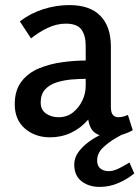

<svg xmlns="http://www.w3.org/2000/svg" viewBox="-20 -529 548 755"><path d="M253 -509Q333 -509 374.5 -467Q416 -425 416 -346V-109Q416 -85 424.5 -76.5Q433 -68 445 -68Q454 -68 464 -70.5Q474 -73 483 -77L502 -17Q483 -6 457 1.5Q431 9 407 9Q376 9 354.5 -6Q333 -21 327 -59Q298 -25 259.5 -7Q221 11 177 11Q118 11 78 -23.5Q38 -58 38 -119Q38 -174 64.5 -208.5Q91 -243 134 -260.5Q177 -278 225.5 -284.5Q274 -291 317 -291V-349Q317 -390 300 -413Q283 -436 239 -436Q203 -436 168 -419.5Q133 -403 102 -378L58 -445Q100 -477 150.5 -493Q201 -509 253 -509ZM317 -219Q293 -219 262.5 -216.5Q232 -214 204 -205.5Q176 -197 158 -178Q140 -159 140 -126Q140 -97 161 -82.5Q182 -68 210 -68Q243 -68 266.5 -86.5Q290 -105 303.5 -133Q317 -161 317 -191ZM508 153Q480 176 445 191Q410 206 372 206Q330 206 301 184Q272 162 272 118Q272 89 292 64Q312 39 342.5 19.5Q373 0 405.5 -12Q438 -24 462 -28L488 -14Q466 -4 436 13.5Q406 31 384 52.5Q362 74 362 102Q362 123 374.5 133.5Q387 144 408 144Q427 144 450 132Q473 120 489 110Z"/></svg>

Font: Rosario Light SemiBold
Style: Regular
Weight: 600
Version: Version 1.101; ttfautohint (v1.8.1.43-b0c9)